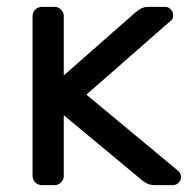

<svg xmlns="http://www.w3.org/2000/svg" viewBox="-20 -540 562 560"><path d="M166 -320 374 -503Q380 -508 389.5 -514Q399 -520 413 -520H461Q471 -520 478 -513Q485 -506 485 -496Q485 -491 483.5 -486.5Q482 -482 474 -476L232 -264L498 -43Q508 -35 508 -24Q508 -14 501 -7Q494 0 484 0H432Q417 0 406.5 -6Q396 -12 391 -17L166 -204V-27Q166 -16 158 -8Q150 0 139 0H102Q91 0 83 -8Q75 -16 75 -27V-493Q75 -504 83 -512Q91 -520 102 -520H139Q150 -520 158 -512Q166 -504 166 -493Z"/></svg>

Font: Rubik
Style: Regular
Weight: 400
Designer: Hubert & Fischer
Foundry: Hubert & Fischer
Version: Version 1.002; ttfautohint (v1.6)